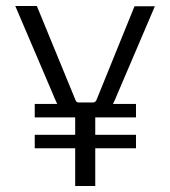

<svg xmlns="http://www.w3.org/2000/svg" viewBox="-20 -621 569 641"><path d="M302 -287 429 -600H497L371 -305Q364 -287 357 -274H434V-229H298V-171H434V-126H298V0H231V-126H96V-171H231V-229H96V-274H171Q158 -302 157 -306L31 -601H103L232 -287Q235 -279 242 -279H291Q298 -279 302 -287Z"/></svg>

Font: Gemunu Libre Light
Style: Regular
Weight: 300
Designer: Puspanada Ekanayake, Sola Matas, Pathum Egodawatta, Kosala Senevirathne
Foundry: mooniak
Version: Version 1.100